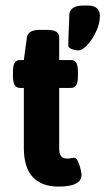

<svg xmlns="http://www.w3.org/2000/svg" viewBox="-20 -673 384 700"><path d="M27.3 0ZM66.9 -133.8V-352.5H53.2Q39.6 -352.5 33.4 -362.8Q27.3 -373 27.3 -396V-410.6Q27.3 -433.6 33.4 -443.8Q39.6 -454.1 53.2 -454.1H66.9L78.1 -536.6Q82 -564 125 -564H152.3Q174.8 -564 185.3 -557.1Q195.8 -550.3 195.8 -536.6V-454.1H238.3Q252 -454.1 258.1 -443.8Q264.2 -433.6 264.2 -410.6V-396Q264.2 -373 258.1 -362.8Q252 -352.5 238.3 -352.5H195.8V-132.3Q195.8 -112.3 202.9 -103.5Q210 -94.7 226.6 -94.7Q231.4 -94.7 239.7 -96.4Q248 -98.1 250 -98.1Q257.8 -98.1 263.9 -85.2Q270 -72.3 273.7 -56.6Q277.3 -41 277.3 -35.6Q277.3 7.3 193.8 7.3Q131.8 7.3 99.4 -27.6Q66.9 -62.5 66.9 -133.8ZM229 -507.8Q229 -534.7 231 -571.8Q232.4 -595.2 232.4 -615.2Q232.4 -652.8 284.2 -652.8H300.8Q322.8 -652.8 333.5 -642.6Q344.2 -632.3 344.2 -615.2Q344.2 -587.9 330.8 -558.8Q317.4 -529.8 299.1 -510Q280.8 -490.2 268.1 -489.3Q253.9 -489.3 241.5 -494.1Q229 -499 229 -507.8Z"/></svg>

Font: Jaldi
Style: Bold
Weight: 400
Designer: Pablo Cosgaya and Nicolas Silva
Foundry: Omnibus-Type
Version: Version 1.007